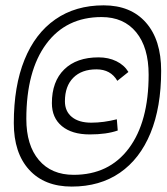

<svg xmlns="http://www.w3.org/2000/svg" viewBox="-20 -706 626 719"><path d="M248.5 -7.3Q146.5 -7.3 89.1 -70.3Q31.7 -133.3 31.7 -245.1Q31.7 -383.8 71.8 -482.4Q111.8 -581.1 187.3 -633.5Q262.7 -686 368.2 -686Q469.7 -686 526.6 -621.3Q583.5 -556.6 583.5 -440.9Q583.5 -304.7 543.7 -207.8Q503.9 -110.8 429 -59.1Q354 -7.3 248.5 -7.3ZM255.9 -51.3Q388.2 -51.3 462.4 -150.4Q536.6 -249.5 536.6 -426.3Q536.6 -528.3 490 -585.2Q443.4 -642.1 360.4 -642.1Q227.5 -642.1 153.1 -541.3Q78.6 -440.4 78.6 -260.7Q78.6 -162.1 125.5 -106.7Q172.4 -51.3 255.9 -51.3ZM315.9 -202.6Q249.5 -202.6 211.9 -233.6Q174.3 -264.6 174.3 -319.8Q174.3 -400.9 220.5 -446Q266.6 -491.2 349.1 -491.2Q386.2 -491.2 415.8 -476.8Q445.3 -462.4 460.9 -436.5L419.4 -403.3Q394.5 -446.3 341.3 -446.3Q285.6 -446.3 254.4 -414.8Q223.1 -383.3 223.1 -326.7Q223.1 -289.1 249.3 -267.8Q275.4 -246.6 321.8 -246.6Q367.7 -246.6 417.5 -259.3L420.9 -217.3Q379.4 -202.6 315.9 -202.6Z"/></svg>

Font: Cascadia Mono ExtraLight
Style: Italic
Weight: 200
Italic angle: -10°
Monospace: yes
Designer: Aaron Bell
Foundry: Saja Typeworks
Version: Version 2404.023; ttfautohint (v1.8.4)